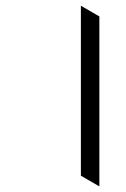

<svg xmlns="http://www.w3.org/2000/svg" viewBox="-20 -665 448 685"><path d="M334.5 -606.4V0L268.6 -38.1V-644.5Z"/></svg>

Font: Kurinto Seri
Style: Regular
Weight: 400
Designer: Kurinto was developed by Clint Goss from a range of fonts that are compatible with the SIL Open Font License Version 1.1
Foundry: Clinton F. Goss
Version: Version 2.196; July 25, 2020